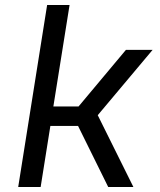

<svg xmlns="http://www.w3.org/2000/svg" viewBox="-20 -750 640 770"><path d="M53 0H143L182 -245H293L414 0H515L372 -288L592 -550H485L295 -323H194L259 -730H169Z"/></svg>

Font: JetBrains Mono
Style: Italic
Weight: 400
Italic angle: -9°
Monospace: yes
Designer: Philipp Nurullin, Konstantin Bulenkov
Foundry: JetBrains
Version: Version 2.305